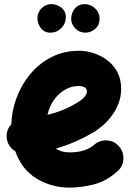

<svg xmlns="http://www.w3.org/2000/svg" viewBox="-20 -813 622 910"><path d="M537.6 -2Q485.4 45.4 425.5 60.8Q365.7 76.2 310.1 76.2Q224.6 76.2 154.1 33.7Q83.5 -8.8 52.7 -95.7Q35.6 -106 24.4 -123Q13.2 -140.1 11.7 -161.6Q9.3 -197.8 33.7 -224.1Q35.6 -287.1 58.3 -348.9Q81.1 -410.6 122.8 -461.2Q164.6 -511.7 223.1 -542Q281.7 -572.3 355.5 -572.3Q387.7 -572.3 422.4 -561.5Q457 -550.8 487.1 -528.6Q517.1 -506.3 535.6 -472.7Q554.2 -439 554.2 -393.1Q554.2 -352.5 540.3 -318.8Q526.4 -285.2 505.6 -259Q484.9 -232.9 464.1 -215.6Q443.4 -198.2 429.7 -189.9Q384.8 -163.1 338.9 -142.8Q293 -122.6 244.6 -108.9Q270 -90.8 310.1 -90.8Q349.1 -90.8 378.2 -100.3Q407.2 -109.9 425.3 -126Q451.2 -148.9 485.8 -147.5Q520.5 -146 543.5 -120.1Q566.4 -94.7 564.9 -59.8Q563.5 -24.9 537.6 -2ZM350.6 -405.3Q318.8 -405.3 288.8 -388.2Q258.8 -371.1 236.3 -340.3Q213.9 -309.6 205.1 -268.6Q280.3 -287.1 337.4 -321.3Q372.1 -341.8 382.1 -355.7Q392.1 -369.6 392.1 -378.9Q392.1 -405.3 350.6 -405.3ZM452.1 -724.1Q452.1 -694.3 431.2 -676.3Q410.2 -658.2 384.8 -658.2Q355.5 -658.2 336.4 -678.7Q317.4 -699.2 317.4 -723.6Q317.4 -752 335 -772.7Q352.5 -793.5 379.9 -793.5Q409.7 -793.5 430.9 -773.2Q452.1 -752.9 452.1 -724.1ZM292 -731.9Q292 -701.2 270.5 -679.7Q249 -658.2 218.3 -658.2Q189.5 -658.2 173.3 -680.4Q157.2 -702.6 157.2 -726.1Q157.2 -753.9 176.8 -773.7Q196.3 -793.5 224.1 -793.5Q248.5 -793.5 270.3 -777.1Q292 -760.7 292 -731.9Z"/></svg>

Font: Mikhak-DS1-FD Black
Style: Regular
Weight: 900
Designer: Amin Abedi
Version: Version 3.2